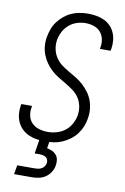

<svg xmlns="http://www.w3.org/2000/svg" viewBox="-103 -802 706 1082"><g transform="rotate(10 250.0 -261.5)"><path d="M198 8Q173 8 149 4.5Q125 1 103.5 -8.5Q82 -18 65 -34Q48 -50 38 -71.5Q28 -93 25.5 -117Q23 -141 27 -166L29 -176H90L89 -169Q84 -143 89.5 -118.5Q95 -94 112 -77.5Q129 -61 153 -54Q177 -47 202 -47Q228 -47 254 -54.5Q280 -62 301.5 -79Q323 -96 336 -120.5Q349 -145 353 -170Q357 -197 351.5 -223Q346 -249 332 -269.5Q318 -290 297.5 -305Q277 -320 255 -333Q233 -346 211.5 -359Q190 -372 171.5 -389Q153 -406 138.5 -426Q124 -446 114.5 -470Q105 -494 102.5 -520.5Q100 -547 105 -574Q109 -597 117.5 -620Q126 -643 141 -663Q156 -683 175.5 -699Q195 -715 217.5 -725Q240 -735 264 -739Q288 -743 311 -743Q335 -743 358.5 -739Q382 -735 403 -725.5Q424 -716 440 -699.5Q456 -683 465 -662Q474 -641 476 -617Q478 -593 474 -569L472 -559H411L412 -566Q417 -591 412 -615Q407 -639 392 -656Q377 -673 354 -680.5Q331 -688 307 -688Q282 -688 257 -680Q232 -672 212 -654.5Q192 -637 180 -613.5Q168 -590 164 -566Q160 -539 165.5 -513Q171 -487 185 -466Q199 -445 219 -430Q239 -415 261 -402.5Q283 -390 305 -376.5Q327 -363 345 -346.5Q363 -330 378.5 -309.5Q394 -289 403 -265Q412 -241 414.5 -214.5Q417 -188 412 -161Q409 -138 399.5 -114.5Q390 -91 374.5 -70.5Q359 -50 338 -34.5Q317 -19 294 -9Q271 1 246.5 4.5Q222 8 198 8ZM57 220 66 168H166Q176 168 185.5 166.5Q195 165 204.5 160Q214 155 220 146Q226 137 228 127Q229 117 226 108Q223 99 215.5 94Q208 89 199 87Q190 85 180 85H151L172 -47H230L215 44Q231 47 245 53.5Q259 60 268.5 71.5Q278 83 280.5 99Q283 115 280 131Q277 151 265.5 169.5Q254 188 236 200Q218 212 197.5 216Q177 220 157 220Z"/></g></svg>

Font: Iosevka Term Curly Lt Obl
Style: Regular
Weight: 300
Italic angle: -9°
Designer: Belleve Invis
Foundry: Belleve Invis
Version: Version 32.3.0